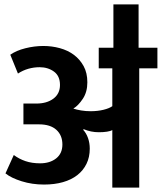

<svg xmlns="http://www.w3.org/2000/svg" viewBox="-20 -857 739 877"><path d="M613 -837V-639H699V-545H616V0H493V-263Q485 -258 468.5 -255.5Q452 -253 432 -253Q413 -253 396 -256.5Q379 -260 362 -267L360 -264Q374 -249 382 -226.5Q390 -204 390 -178Q390 -139 375 -108.5Q360 -78 333 -57Q306 -36 267.5 -25Q229 -14 181 -14Q127 -14 79 -29Q31 -44 5 -65L43 -149Q67 -131 96.5 -121Q126 -111 163 -111Q208 -111 236.5 -133.5Q265 -156 265 -197Q265 -239 237.5 -264Q210 -289 158 -289H87V-384H146Q194 -384 224 -406.5Q254 -429 254 -469Q254 -510 226.5 -530Q199 -550 161 -550Q135 -550 110 -543Q85 -536 62 -521L27 -607Q54 -626 95.5 -636.5Q137 -647 178 -647Q217 -647 253.5 -637Q290 -627 317.5 -606.5Q345 -586 362 -555Q379 -524 379 -481Q379 -437 358.5 -406Q338 -375 315 -361Q330 -356 350.5 -352.5Q371 -349 394 -349Q426 -349 452.5 -355.5Q479 -362 493 -372V-545H431V-639H498V-837Z"/></svg>

Font: Ek Mukta
Style: Bold
Weight: 700
Designer: Girish Dalvi and Yashodeep Gholap
Foundry: Ek Type
Version: Version 2.538;PS 1.002;hotconv 16.6.51;makeotf.lib2.5.65220;